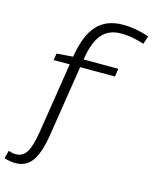

<svg xmlns="http://www.w3.org/2000/svg" viewBox="-225 -841 922 1153"><g transform="rotate(15 236.0 -265.0)"><path d="M-15 220Q-53 220 -86 208L-73 159Q-49 168 -29 168Q17 168 40 129Q63 90 77 2L146 -437H46L53 -479L154 -487Q176 -624 234 -687Q292 -750 395 -750Q474 -750 558 -721L541 -671Q505 -682 472 -689Q439 -696 396 -696Q320 -696 277.5 -645.5Q235 -595 219 -487H435L427 -437H211L142 2Q124 117 87 168.5Q50 220 -15 220Z"/></g></svg>

Font: Georama Expanded Light
Style: Italic
Weight: 300
Width: 7
Italic angle: -9°
Designer: Jean-Baptiste Levee
Foundry: Production Type
Version: Version 1.000